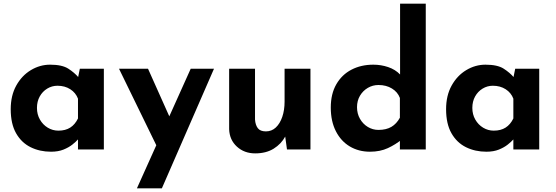

<svg xmlns="http://www.w3.org/2000/svg" viewBox="-20 -809 3010 1039"><path d="M256 12Q195 12 145.5 -12.5Q96 -37 67 -88Q38 -139 38 -218Q38 -292 68 -346Q98 -400 147 -429.5Q196 -459 251 -459Q316 -459 349.5 -437.5Q383 -416 405 -390L399 -373L412 -437H542V0H402V-95L413 -65Q411 -65 401 -53.5Q391 -42 371.5 -26.5Q352 -11 323.5 0.5Q295 12 256 12ZM296 -102Q334 -102 360 -118.5Q386 -135 402 -168V-275Q390 -307 360.5 -326Q331 -345 291 -345Q261 -345 235.5 -329.5Q210 -314 195 -287Q180 -260 180 -225Q180 -190 196 -162Q212 -134 238.5 -118Q265 -102 296 -102Z M721 210 1012 -437H1138L856 210ZM838 2 624 -437H781L946 -68Z M1361 21Q1302 21 1262 -15.5Q1222 -52 1220 -110V-437H1360V-162Q1362 -133 1375 -115.5Q1388 -98 1419 -98Q1450 -98 1472.5 -119Q1495 -140 1507.5 -176.5Q1520 -213 1520 -259V-437H1660V0H1533L1522 -80L1524 -71Q1502 -30 1461 -4.5Q1420 21 1361 21Z M1982 12Q1921 12 1873 -16.5Q1825 -45 1797.5 -99Q1770 -153 1770 -227Q1770 -301 1800 -353Q1830 -405 1882 -432Q1934 -459 2000 -459Q2042 -459 2080.5 -446Q2119 -433 2145 -406V-362V-789H2284V0H2144V-85L2155 -55Q2121 -27 2079 -7.5Q2037 12 1982 12ZM2028 -106Q2070 -106 2098 -122.5Q2126 -139 2144 -172V-279Q2132 -311 2101 -330Q2070 -349 2028 -349Q1997 -349 1970.5 -333.5Q1944 -318 1928 -291Q1912 -264 1912 -229Q1912 -194 1928 -166Q1944 -138 1970.5 -122Q1997 -106 2028 -106Z M2612 12Q2551 12 2501.5 -12.5Q2452 -37 2423 -88Q2394 -139 2394 -218Q2394 -292 2424 -346Q2454 -400 2503 -429.5Q2552 -459 2607 -459Q2672 -459 2705.5 -437.5Q2739 -416 2761 -390L2755 -373L2768 -437H2898V0H2758V-95L2769 -65Q2767 -65 2757 -53.5Q2747 -42 2727.5 -26.5Q2708 -11 2679.5 0.5Q2651 12 2612 12ZM2652 -102Q2690 -102 2716 -118.5Q2742 -135 2758 -168V-275Q2746 -307 2716.5 -326Q2687 -345 2647 -345Q2617 -345 2591.5 -329.5Q2566 -314 2551 -287Q2536 -260 2536 -225Q2536 -190 2552 -162Q2568 -134 2594.5 -118Q2621 -102 2652 -102Z"/></svg>

Font: Reem Kufi Fun
Style: Bold
Weight: 700
Designer: Khaled Hosny
Version: Version 1.005